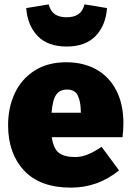

<svg xmlns="http://www.w3.org/2000/svg" viewBox="-20 -839 597 879"><path d="M541 -211H217Q225 -157 250.5 -138.5Q276 -120 324 -120Q352 -120 381 -131.5Q410 -143 445 -167L525 -59Q428 20 305 20Q163 20 90 -58.5Q17 -137 17 -266Q17 -346 47.5 -411.5Q78 -477 138 -515.5Q198 -554 283 -554Q362 -554 421 -521Q480 -488 512.5 -425Q545 -362 545 -274Q545 -249 541 -211ZM350 -330Q349 -377 335.5 -403Q322 -429 287 -429Q254 -429 237.5 -406Q221 -383 216 -323H350ZM100 -802 203 -819Q211 -788 231 -774Q251 -760 285 -760Q319 -760 339 -774Q359 -788 367 -819L470 -802Q464 -722 417.5 -674Q371 -626 285 -626Q199 -626 152.5 -674Q106 -722 100 -802Z"/></svg>

Font: Fira Sans Black
Style: Regular
Weight: 900
Designer: Carrois Corporate & Edenspiekermann AG
Foundry: Carrois Corporate GbR & Edenspiekermann AG
Version: Version 4.203